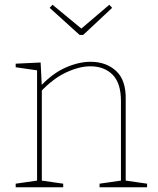

<svg xmlns="http://www.w3.org/2000/svg" viewBox="-20 -788 663 808"><path d="M46 0V-15L143 -29L136 -21V-499L143 -491L46 -505V-520L151 -525L156 -424L152 -427Q202 -480 257 -504Q312 -528 361 -528Q427 -528 469 -489Q511 -450 509 -368V-21L502 -29L599 -15V0H399V-15L496 -29L489 -21V-363Q489 -438 454 -473.5Q419 -509 360 -509Q314 -509 259 -483.5Q204 -458 152 -403L156 -414V-21L149 -29L246 -15V0ZM440 -768 452 -755 330 -641H315L189 -755L201 -768L327 -664H318Z"/></svg>

Font: Bitter Thin Thin
Style: Regular
Weight: 250
Version: Version 2.002